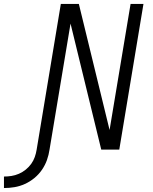

<svg xmlns="http://www.w3.org/2000/svg" viewBox="-150 -755 770 969"><path d="M-130 194V136Q-111 136 -92 133Q-73 130 -54.5 122Q-36 114 -20 101Q-4 88 7.5 72Q19 56 25.5 37.5Q32 19 35 0L157 -735H248L403 -99L509 -735H574L452 0H361L206 -636L100 0Q96 27 87 52.5Q78 78 62 101.5Q46 125 23.5 143.5Q1 162 -24.5 173.5Q-50 185 -76.5 189.5Q-103 194 -130 194Z"/></svg>

Font: Iosevka Curly LtExObl
Style: Regular
Weight: 300
Width: 7
Italic angle: -9°
Monospace: yes
Designer: Belleve Invis
Foundry: Belleve Invis
Version: Version 11.1.0; ttfautohint (v1.8.3)